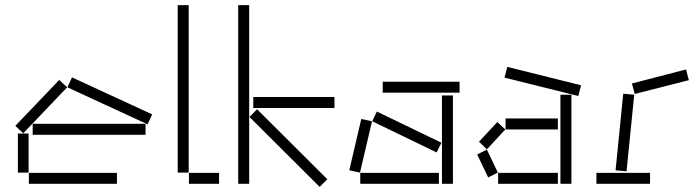

<svg xmlns="http://www.w3.org/2000/svg" viewBox="-20 -720 2723 752"><path d="M244 -378 558 -233 576 -272 262 -417ZM40 -227 71 -198 243 -378 212 -407ZM108 -192H550V-235H108ZM50 -44H92V-197H50ZM93 0H438V-43H93Z M676 -44H719V-700H676ZM720 0H838V-43H720Z M913 0H956V-700H913ZM972 -297H1290V-340H972ZM957 -262 1232 12 1262 -18 987 -292Z M1479 -357H1780V-400H1479ZM1711 0H1754V-346H1711ZM1438 -245 1690 -123 1709 -161 1456 -283ZM1348 -53 1390 -44 1437 -245 1395 -254ZM1391 0H1699V-43H1391Z M2245 -344 2256 -386 1967 -458 1956 -416ZM2175 0H2218V-349H2175ZM1960 -213H2165V-256H1960ZM1856 -165 1887 -135 1959 -213 1928 -242ZM1849 -115 1892 -25 1930 -44 1887 -134ZM1931 0H2165V-43H1931Z M2455 -393 2466 -352 2678 -406 2667 -448ZM2391 -53 2434 -49 2464 -349 2421 -353ZM2316 0H2526V-43H2316Z"/></svg>

Font: Anthony
Style: Regular
Weight: 400
Designer: Sun Young Oh
Foundry: Velvetyne Type Foundry
Version: Version 1.000;hotconv 1.0.109;makeotfexe 2.5.65596